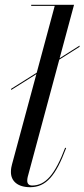

<svg xmlns="http://www.w3.org/2000/svg" viewBox="-20 -770 352 800"><path d="M255.5 -153 251.5 -154.5C209 -42.5 169.5 3 114 3C99.5 3 93.5 -5.5 93.5 -17C93.5 -21 94 -27.5 95.5 -33L227 -521.5L311.5 -575V-580L228.5 -527.5L288.5 -750H110V-745.5H208L133 -467L26.5 -400V-395L131.5 -461L30 -85C27.5 -76 25.5 -66.5 25.5 -53C25.5 -15.5 53.5 10 105.5 10C172.5 10 212.5 -38 255.5 -153Z"/></svg>

Font: Bodoni* 36pt
Style: Italic
Weight: 400
Italic angle: -13°
Version: Version 2.3